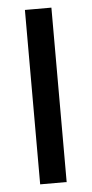

<svg xmlns="http://www.w3.org/2000/svg" viewBox="-49 -671 335 702"><g transform="rotate(-5 118.5 -320.0)"><path d="M167 0H69.8V-640.1H167Z"/></g></svg>

Font: Laconic
Style: Regular
Weight: 400
Designer: Robby Woodard
Version: Version 1.000